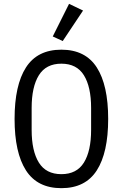

<svg xmlns="http://www.w3.org/2000/svg" viewBox="-20 -969 640 1001"><path d="M56 -349Q56 -525 115.5 -617.5Q175 -710 300 -710Q425 -710 484.5 -617.5Q544 -525 544 -349Q544 -173 484.5 -80.5Q425 12 300 12Q175 12 115.5 -80.5Q56 -173 56 -349ZM455 -292V-406Q455 -516 417.5 -576.5Q380 -637 300 -637Q220 -637 182.5 -576.5Q145 -516 145 -406V-292Q145 -182 182.5 -121.5Q220 -61 300 -61Q380 -61 417.5 -121.5Q455 -182 455 -292ZM307 -755 255 -779 340 -949 413 -914Z"/></svg>

Font: iA Writer Quattro V
Style: Regular
Weight: 400
Designer: Mike Abbink, Paul van der Laan, Pieter van Rosmalen, Oliver Reichenstein
Foundry: Information Architects Inc.
Version: Version 2.000